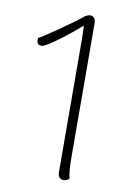

<svg xmlns="http://www.w3.org/2000/svg" viewBox="-81 -748 566 810"><g transform="rotate(10 202.0 -343.0)"><path d="M273 -2Q262 9 248 9Q237 9 230.5 1.5Q224 -6 224 -19L222 -592Q222 -618 220 -648Q179 -611 126 -572Q73 -533 60 -533Q45 -533 41.5 -540.5Q38 -548 38.5 -554.5Q39 -561 39 -563Q47 -565 116.5 -613Q186 -661 220 -689Q232 -695 239 -695Q250 -695 256.5 -687.5Q263 -680 263 -667L265 -94Q265 -27 273 -2Z"/></g></svg>

Font: Arima Madurai ExtraLight
Style: Regular
Weight: 275
Designer: Joana Correia and Natanael Gama
Foundry: NDISCOVER
Version: Version 1.019